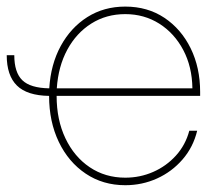

<svg xmlns="http://www.w3.org/2000/svg" viewBox="-20 -543 645 571"><path d="M352.5 7.8Q286.1 7.8 234.9 -26.6Q183.6 -61 154.8 -121.1Q126 -181.2 126 -257.8Q60.5 -258.8 30.3 -288.6Q0 -318.4 0 -378.9H22.5Q22.5 -327.6 46.4 -304.4Q70.3 -281.2 126.5 -280.3Q130.9 -351.6 160.6 -406.2Q190.4 -460.9 239.7 -492.2Q289.1 -523.4 352.5 -523.4Q418.9 -523.4 469 -490Q519 -456.5 547.1 -399.2Q575.2 -341.8 575.2 -269.5V-257.8H148.4Q148.4 -186.5 174.6 -131.6Q200.7 -76.7 246.8 -45.7Q293 -14.6 352.5 -14.6Q396.5 -14.6 435.5 -31.7Q474.6 -48.8 503.2 -80.3Q531.7 -111.8 543 -154.3H566.4Q554.7 -105.5 522.9 -68.8Q491.2 -32.2 447 -12.2Q402.8 7.8 352.5 7.8ZM148.9 -280.3H552.2Q551.3 -344.7 524.9 -394.5Q498.5 -444.3 453.6 -472.7Q408.7 -501 352.5 -501Q295.9 -501 251.5 -472.9Q207 -444.8 180.2 -395.3Q153.3 -345.7 148.9 -280.3Z"/></svg>

Font: Inter Display Thin
Style: Regular
Weight: 100
Designer: Rasmus Andersson
Foundry: rsms
Version: Version 4.000;git-a52131595